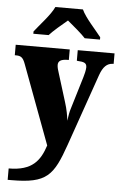

<svg xmlns="http://www.w3.org/2000/svg" viewBox="-67 -810 683 1076"><g transform="rotate(5 275.0 -272.0)"><path d="M90 -619V-606H176C196 -629 248 -673 277 -697C305 -674 362 -626 379 -606H465V-619C436 -657 375 -721 355 -766H200C180 -721 119 -657 90 -619ZM18 158V222H39C239 222 274 174 336 -3L477 -407C494 -455 516 -476 549 -477H553V-536H346V-477L350 -476C387 -474 402 -469 402 -444C402 -430 395 -401 391 -389L336 -207C330 -189 326 -166 322 -137C320 -161 313 -201 300 -241L251 -399C246 -414 241 -430 241 -444C241 -465 255 -477 296 -477H301V-536H-3V-477H2C30 -477 43 -471 57 -432L222 11C194 97 151 158 18 158Z"/></g></svg>

Font: Noto Serif Ethiopic SemiCondensed Black
Style: Regular
Weight: 900
Width: 4
Designer: Monotype Design Team
Foundry: Monotype Imaging Inc.
Version: Version 2.102